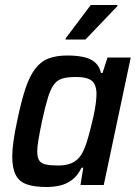

<svg xmlns="http://www.w3.org/2000/svg" viewBox="-20 -740 547 768"><path d="M166 8Q118 8 87.5 -2.5Q57 -13 43 -40Q29 -67 29 -114Q29 -140 34 -176Q39 -212 49 -258Q65 -335 81.5 -385Q98 -435 120.5 -464.5Q143 -494 174 -506Q205 -518 249 -518Q286 -518 314 -512Q342 -506 360 -490.5Q378 -475 384 -448H390L410 -510H503L395 0H302L313 -69H306Q290 -36 267 -19.5Q244 -3 218.5 2.5Q193 8 166 8ZM211 -78Q238 -78 257 -84Q276 -90 290 -103Q304 -116 313 -136Q320 -149 327 -171.5Q334 -194 341 -221Q348 -248 354 -275Q360 -302 363 -325.5Q366 -349 366 -363Q366 -401 347.5 -416.5Q329 -432 285 -432Q252 -432 231.5 -426.5Q211 -421 197 -403.5Q183 -386 172 -350.5Q161 -315 148 -255Q139 -212 134 -182.5Q129 -153 129 -134Q129 -110 137 -98Q145 -86 163.5 -82Q182 -78 211 -78ZM242 -582 243 -587 343 -720H450L449 -715L322 -582Z"/></svg>

Font: Saira SemiCondensed Medium
Style: Italic
Weight: 500
Width: 4
Italic angle: -12°
Designer: Hector Gatti with collaboration of the Omnibus-Type team
Foundry: Omnibus-Type
Version: Version 1.101